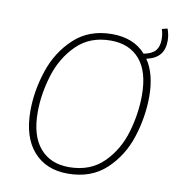

<svg xmlns="http://www.w3.org/2000/svg" viewBox="-85 -843 861 930"><g transform="rotate(10 345.0 -378.0)"><path d="M588 -604Q634 -537 634 -426Q634 -326 602 -226Q570 -126 497 -58Q424 10 309 10Q202 10 140.5 -60Q79 -130 79 -259Q79 -356 112 -456Q145 -556 218.5 -624.5Q292 -693 405 -693Q512 -693 571 -626Q612 -634 628.5 -654Q645 -674 645 -708Q645 -738 637 -759L664 -766Q675 -737 675 -708Q675 -665 654 -639.5Q633 -614 588 -604ZM598 -426Q598 -542 547 -601.5Q496 -661 404 -661Q302 -661 237 -597Q172 -533 143.5 -440Q115 -347 115 -258Q115 -143 166.5 -82.5Q218 -22 309 -22Q414 -22 479 -86.5Q544 -151 571 -243.5Q598 -336 598 -426Z"/></g></svg>

Font: FiraGO UltraLight
Style: Italic
Weight: 200
Italic angle: -8°
Designer: bBox Type GmbH
Foundry: bBox Type GmbH
Version: Version 1.001